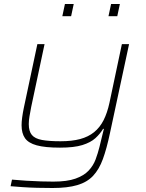

<svg xmlns="http://www.w3.org/2000/svg" viewBox="-20 -731 732 961"><path d="M243 210Q206 210 166 209Q126 208 91 205.5Q56 203 33 201L40 168Q73 171 111 173.5Q149 176 185.5 177Q222 178 247 178Q316 178 358 163Q400 148 423.5 123Q447 98 458.5 67Q470 36 478 4Q483 -19 489 -41.5Q495 -64 500 -86H496Q481 -61 457.5 -39.5Q434 -18 392.5 -5Q351 8 280 8Q206 8 164 -3.5Q122 -15 105 -39.5Q88 -64 88 -104Q88 -121 91 -143.5Q94 -166 99 -190L167 -510H203L136 -195Q131 -169 127.5 -148Q124 -127 124 -110Q124 -74 139.5 -55.5Q155 -37 190 -30.5Q225 -24 283 -24Q340 -24 381 -35Q422 -46 451 -69.5Q480 -93 498.5 -129.5Q517 -166 528 -217L590 -510H626L530 -63Q514 13 495 65Q476 117 446 149Q416 181 367 195.5Q318 210 243 210ZM523 -650 536 -711H580L567 -650ZM292 -650 305 -711H349L336 -650Z"/></svg>

Font: Saira Expanded Thin
Style: Italic
Weight: 250
Width: 7
Italic angle: -12°
Designer: Hector Gatti with collaboration of the Omnibus-Type team
Foundry: Omnibus-Type
Version: Version 1.101